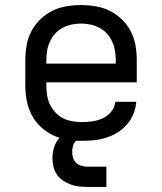

<svg xmlns="http://www.w3.org/2000/svg" viewBox="-20 -548 640 758"><path d="M302 8Q273 8 243.5 3Q214 -2 187.5 -15Q161 -28 139.5 -48.5Q118 -69 104.5 -95.5Q91 -122 85.5 -151Q80 -180 80 -210V-310Q80 -339 85 -368.5Q90 -398 103.5 -424Q117 -450 138.5 -471Q160 -492 186 -505Q212 -518 241.5 -523Q271 -528 300 -528Q329 -528 358.5 -523Q388 -518 414 -505Q440 -492 461.5 -471Q483 -450 496.5 -424Q510 -398 515 -368.5Q520 -339 520 -310V-223H163V-210Q163 -191 166 -172Q169 -153 177 -136Q185 -119 198.5 -104.5Q212 -90 228.5 -81.5Q245 -73 264 -69.5Q283 -66 302 -66Q324 -66 345 -69Q366 -72 385.5 -81Q405 -90 419 -107Q433 -124 435 -146H518Q516 -121 506.5 -98Q497 -75 481 -56.5Q465 -38 444 -25Q423 -12 399.5 -4.5Q376 3 351.5 5.5Q327 8 302 8ZM163 -297H437V-310Q437 -329 434 -347.5Q431 -366 423 -383.5Q415 -401 402.5 -415Q390 -429 373 -438Q356 -447 337.5 -451Q319 -455 300 -455Q281 -455 262.5 -451Q244 -447 227 -438Q210 -429 197.5 -415Q185 -401 177 -383.5Q169 -366 166 -347.5Q163 -329 163 -310ZM325 190Q308 190 291 188Q274 186 258 180Q242 174 228 164.5Q214 155 204.5 141Q195 127 191 110Q187 93 187 76Q187 54 194 32Q201 10 217.5 -6Q234 -22 256 -28.5Q278 -35 300 -35V0Q291 0 283.5 5.5Q276 11 272 18.5Q268 26 266.5 35Q265 44 265 53Q265 65 269 76.5Q273 88 281.5 95.5Q290 103 301.5 106.5Q313 110 325 110H400V190Z"/></svg>

Font: Iosevka Custom Extended
Style: Regular
Weight: 400
Width: 7
Monospace: yes
Designer: Belleve Invis
Foundry: Belleve Invis
Version: Version 11.2.4; ttfautohint (v1.8.4)